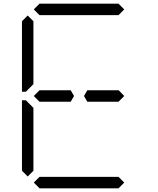

<svg xmlns="http://www.w3.org/2000/svg" viewBox="-20 -1020 856 1040"><path d="M163 -969 194 -1000H622L653 -969L622 -938H620H439H377H196H194ZM207 -469H194L163 -500L194 -531H207H331H355H363L381 -500L363 -469H355H331ZM653 -31 622 0H194L163 -31L194 -62H196H377H439H620H622ZM130 -64 99 -95V-477H120L130 -467L161 -436V-125V-108V-95ZM130 -533 120 -523H99V-905L130 -936L161 -905V-892V-564ZM609 -531H623L653 -500L622 -469H609H485H461H453L435 -500L453 -531H461H485Z"/></svg>

Font: DSEG14 Classic Mini
Style: Light
Weight: 300
Designer: Keshikan(Twitter:@keshinomi_88pro)
Version: Version 0.46